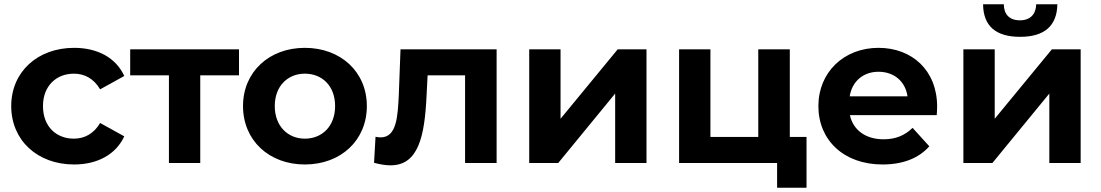

<svg xmlns="http://www.w3.org/2000/svg" viewBox="-20 -770 5202 907"><path d="M330 7C441 7 528 -41 567 -126L453 -189C423 -138 379 -115 329 -115C246 -115 183 -172 183 -269C183 -364 246 -422 329 -422C379 -422 423 -399 453 -348L567 -411C528 -497 441 -544 330 -544C157 -544 33 -430 33 -269C33 -107 157 7 330 7Z M926 -414H1109V-537H595V-414H778V0H926Z M1420 7C1590 7 1713 -107 1713 -269C1713 -430 1590 -544 1420 -544C1251 -544 1128 -430 1128 -269C1128 -107 1251 7 1420 7ZM1420 -115C1340 -115 1278 -174 1278 -269C1278 -364 1340 -422 1420 -422C1502 -422 1563 -364 1563 -269C1563 -174 1502 -115 1420 -115Z M1747 -1C1776 7 1802 11 1825 11C1956 11 1986 -125 1995 -317L2000 -414H2177V0H2326V-537H1872L1864 -324C1859 -219 1854 -121 1778 -121C1771 -121 1763 -122 1754 -124Z M2617 0 2886 -328V0H3034V-537H2898L2628 -209V-537H2480V0Z M3790 -123H3711V-537H3562V-123H3336V-537H3188V0H3651V117H3790Z M3994 -315C4005 -385 4057 -431 4130 -431C4204 -431 4257 -385 4267 -315ZM4149 7C4246 7 4321 -23 4370 -79L4291 -166C4254 -130 4211 -112 4154 -112C4069 -112 4010 -156 3995 -226H4405C4406 -238 4407 -255 4407 -266C4407 -438 4288 -544 4130 -544C3967 -544 3846 -429 3846 -269C3846 -108 3966 7 4149 7Z M4668 0 4937 -328V0H5085V-537H4949L4679 -209V-537H4531V0ZM4799 -596C4913 -596 4973 -647 4975 -750H4875C4874 -703 4847 -674 4798 -674C4748 -674 4722 -703 4722 -750H4624C4625 -647 4684 -596 4799 -596Z"/></svg>

Font: Montserrat-Alt1
Style: Bold
Weight: 700
Designer: Differentunic
Foundry: Differentunic
Version: Version 7.222